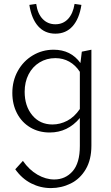

<svg xmlns="http://www.w3.org/2000/svg" viewBox="-20 -672 568 981"><path d="M130 -647 165 -652Q172 -602 198 -575Q224 -548 263 -548Q302 -548 327.5 -575Q353 -602 361 -652L396 -647Q385 -576 351 -538Q317 -500 263 -500Q209 -500 175 -538Q141 -576 130 -647ZM447 -418V72Q447 144 418 193Q389 242 341.5 265.5Q294 289 240 289Q187 289 139.5 265Q92 241 58 193L97 150Q129 196 171.5 220.5Q214 245 257 245Q314 245 351 203Q388 161 388 74V-69Q326 5 234 5Q178 5 134.5 -21Q91 -47 67 -93Q43 -139 43 -197Q43 -259 71 -309.5Q99 -360 147.5 -389Q196 -418 254 -418Q342 -418 391 -350L398 -408ZM388 -115V-305Q366 -339 334 -357Q302 -375 263 -375Q218 -375 182 -353Q146 -331 126 -292Q106 -253 106 -203Q106 -130 145 -83Q184 -36 248 -36Q287 -36 323.5 -55Q360 -74 388 -115Z"/></svg>

Font: Ysabeau Infant Semilight
Style: Regular
Weight: 300
Designer: Christian Thalmann (Catharsis Fonts)
Version: Version 0.003